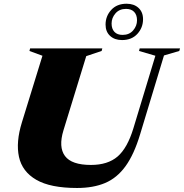

<svg xmlns="http://www.w3.org/2000/svg" viewBox="-20 -968 962 1004"><path d="M312 -287Q285 -199 319.8 -152.2Q354.5 -105.5 455.5 -105.5Q543.5 -105.5 594.8 -149.5Q646 -193.5 677.5 -297L792.5 -676.5L707 -701.5L710.5 -715H921.5L917.5 -701.5L837.5 -678L712.5 -265Q681 -160.5 636.5 -99Q592 -37.5 530 -11.2Q468 15 383 15Q243.5 15 169.8 -27.8Q96 -70.5 79.2 -147.8Q62.5 -225 94.5 -328L202 -676.5L134 -701.5L137.5 -715H515L511.5 -701.5L431 -674.5ZM642 -948.5Q680.5 -948.5 704.2 -926.8Q728 -905 728 -867.5Q728 -823.5 698.5 -791Q669 -758.5 618 -758.5Q579.5 -758.5 555.8 -780.2Q532 -802 532 -839.5Q532 -883.5 561.5 -916Q591 -948.5 642 -948.5ZM621 -785.5Q656 -785.5 676.2 -809Q696.5 -832.5 696.5 -862Q696.5 -890 681.5 -905.8Q666.5 -921.5 639 -921.5Q604 -921.5 583.8 -898Q563.5 -874.5 563.5 -845Q563.5 -817 578.5 -801.2Q593.5 -785.5 621 -785.5Z"/></svg>

Font: Newsreader 72pt ExtraBold
Style: Italic
Weight: 800
Italic angle: -17°
Designer: Hugues Gentile
Foundry: Production Type
Version: Version 1.003; ttfautohint (v1.8.3)